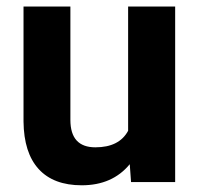

<svg xmlns="http://www.w3.org/2000/svg" viewBox="-20 -548 600 578"><path d="M370.6 -53.7Q318.4 9.8 226.1 9.8Q141.1 9.8 96.4 -39.1Q51.8 -87.9 50.8 -182.1V-528.3H191.9V-187Q191.9 -104.5 267.1 -104.5Q338.9 -104.5 365.7 -154.3V-528.3H507.3V0H374.5Z"/></svg>

Font: Shabnam FD
Style: Bold
Weight: 700
Foundry: DejaVu fonts team - Redesigned by Saber Rastikerdar - Based on Vazir font
Version: Version 5.00;October 20, 2019;FontCreator 12.0.0.2547 64-bit